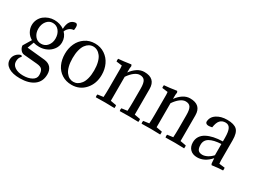

<svg xmlns="http://www.w3.org/2000/svg" viewBox="-60 -1352 3050 2313"><g transform="rotate(30 1464.5 -195.5)"><path d="M120.1 11.2Q128.4 15.6 134.8 27.8Q102.1 54.7 102.1 108.9Q102.1 157.2 145.8 186Q189.5 214.8 259.8 214.8Q332 214.8 380.1 188Q428.2 161.1 428.2 113.8Q428.2 62 409.2 37.4Q390.1 12.7 333 7.8L146 -8.8Q115.2 -12.7 94.7 -41Q74.2 -69.3 74.2 -97.2L141.1 -208Q95.2 -233.9 71.5 -276.9Q47.9 -319.8 47.9 -365.2Q47.9 -408.2 65.9 -444.6Q84 -481 113.5 -504.6Q143.1 -528.3 180.2 -541.3Q217.3 -554.2 255.9 -554.2Q334.5 -554.2 395 -512.2Q399.9 -648.4 497.1 -653.8Q522.9 -648.4 522.9 -610.8Q522.9 -590.8 519 -566.9Q480 -563.5 454.8 -541.3Q429.7 -519 418.9 -490.2Q469.2 -439.9 469.2 -365.2Q469.2 -313 438.5 -270.3Q407.7 -227.5 359.1 -204.3Q310.5 -181.2 255.9 -181.2Q210.9 -181.2 174.8 -192.9L141.1 -104L390.1 -79.1Q448.7 -71.8 478.8 -36.4Q508.8 -1 508.8 56.2Q508.8 156.2 437.3 209.7Q365.7 263.2 242.2 263.2Q140.1 263.2 83 226.1Q25.9 189 25.9 127Q25.9 85 53.2 52.7Q80.6 20.5 120.1 11.2ZM138.2 -365.2Q138.2 -307.1 170.4 -266.1Q202.6 -225.1 256.8 -225.1Q310.5 -225.1 344.2 -265.9Q377.9 -306.6 377.9 -365.2Q377.9 -429.2 344.5 -471.7Q311 -514.2 256.8 -514.2Q205.6 -514.2 171.9 -471.4Q138.2 -428.7 138.2 -365.2Z M566.9 -266.1Q566.9 -343.8 596.7 -408.7Q626.5 -473.6 685.3 -513.9Q744.1 -554.2 821.8 -554.2Q899.4 -554.2 959 -513.9Q1018.6 -473.6 1048.8 -408.7Q1079.1 -343.8 1079.1 -266.1Q1079.1 -142.6 1006.3 -61.3Q933.6 20 821.8 20Q743.7 20 685.3 -17.3Q627 -54.7 596.9 -119.1Q566.9 -183.6 566.9 -266.1ZM685.3 -377.9Q672.9 -329.1 672.9 -266.1Q672.9 -203.1 685.3 -154.8Q697.8 -106.4 719 -78.1Q740.2 -49.8 766.1 -35.9Q792 -22 821.8 -22Q851.6 -22 877.7 -35.9Q903.8 -49.8 925.8 -78.1Q947.8 -106.4 960.4 -154.8Q973.1 -203.1 973.1 -266.1Q973.1 -329.1 960.4 -377.9Q947.8 -426.8 926 -455.3Q904.3 -483.9 877.9 -498Q851.6 -512.2 821.8 -512.2Q792 -512.2 766.1 -498Q740.2 -483.9 719 -455.3Q697.8 -426.8 685.3 -377.9Z M1567.4 -356.9Q1567.4 -434.6 1546.9 -465.3Q1526.4 -496.1 1478.5 -496.1Q1442.9 -496.1 1404.1 -466.8Q1365.2 -437.5 1329.6 -384.8V-50.8L1410.6 -36.1Q1414.1 -20 1410.6 3.9Q1347.7 1 1281.7 1Q1235.4 1 1151.4 2.9Q1145.5 -16.6 1151.4 -36.1L1230.5 -46.9Q1234.4 -101.6 1234.4 -173.8V-448.2Q1234.4 -467.8 1231.4 -484.9L1152.3 -495.1Q1148.9 -510.3 1152.3 -533.2Q1215.3 -537.6 1324.7 -554.2Q1333 -544.4 1334.5 -534.2Q1331.1 -515.1 1330.3 -502.4Q1329.6 -489.7 1329.6 -444.8Q1365.7 -494.6 1411.4 -524.4Q1457 -554.2 1507.8 -554.2Q1662.6 -554.2 1662.6 -407.2V-50.8L1743.7 -36.1Q1747.1 -20 1743.7 3.9Q1680.7 1 1614.7 1Q1568.4 1 1484.4 2.9Q1478.5 -16.6 1484.4 -36.1L1563.5 -46.9Q1567.4 -101.6 1567.4 -173.8Z M2204.1 -356.9Q2204.1 -434.6 2183.6 -465.3Q2163.1 -496.1 2115.2 -496.1Q2079.6 -496.1 2040.8 -466.8Q2002 -437.5 1966.3 -384.8V-50.8L2047.4 -36.1Q2050.8 -20 2047.4 3.9Q1984.4 1 1918.5 1Q1872.1 1 1788.1 2.9Q1782.2 -16.6 1788.1 -36.1L1867.2 -46.9Q1871.1 -101.6 1871.1 -173.8V-448.2Q1871.1 -467.8 1868.2 -484.9L1789.1 -495.1Q1785.6 -510.3 1789.1 -533.2Q1852.1 -537.6 1961.4 -554.2Q1969.7 -544.4 1971.2 -534.2Q1967.8 -515.1 1967 -502.4Q1966.3 -489.7 1966.3 -444.8Q2002.4 -494.6 2048.1 -524.4Q2093.8 -554.2 2144.5 -554.2Q2299.3 -554.2 2299.3 -407.2V-50.8L2380.4 -36.1Q2383.8 -20 2380.4 3.9Q2317.4 1 2251.5 1Q2205.1 1 2121.1 2.9Q2115.2 -16.6 2121.1 -36.1L2200.2 -46.9Q2204.1 -101.6 2204.1 -173.8Z M2529.8 -132.8Q2529.8 -81.5 2548.6 -59.8Q2567.4 -38.1 2608.9 -38.1Q2639.2 -38.1 2675.8 -56.9Q2712.4 -75.7 2743.2 -109.9V-266.1Q2640.1 -260.7 2585 -229.5Q2529.8 -198.2 2529.8 -132.8ZM2743.2 -301.8V-353Q2743.2 -437.5 2723.6 -476.3Q2704.1 -515.1 2659.2 -515.1Q2613.3 -515.1 2585.2 -485.6Q2557.1 -456.1 2546.9 -384.8Q2515.1 -377.9 2500 -377.9Q2461.4 -377.9 2454.1 -405.8Q2454.1 -474.1 2513.2 -514.2Q2572.3 -554.2 2660.2 -554.2Q2756.8 -554.2 2797.4 -514.6Q2837.9 -475.1 2837.9 -373V-90.8Q2837.9 -66.4 2840.8 -47.9L2919.9 -38.1Q2923.3 -22.9 2919.9 0Q2853 2.4 2769 14.2Q2761.2 6.3 2758.8 -5.9L2753.9 -75.2Q2670.9 20 2568.8 20Q2505.9 20 2470.5 -15.9Q2435.1 -51.8 2435.1 -112.8Q2435.1 -159.7 2458 -195.6Q2481 -231.4 2522.7 -253.9Q2564.5 -276.4 2619.6 -288.3Q2674.8 -300.3 2743.2 -301.8Z"/></g></svg>

Font: Adamina
Style: Regular
Weight: 400
Designer: Cyreal (www.cyreal.org)
Foundry: Cyreal (www.cyreal.org)
Version: Version 1.010